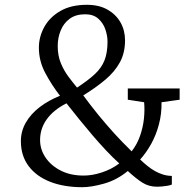

<svg xmlns="http://www.w3.org/2000/svg" viewBox="-20 -772 792 800"><path d="M728.5 -403.5V-356.5L653 -346Q654 -298 642.2 -253.8Q630.5 -209.5 609.8 -172.2Q589 -135 564 -107.5Q579.5 -92.5 594.5 -80.5Q609.5 -68.5 625.2 -59.5Q641 -50.5 658.5 -45Q676 -39.5 696 -39V-3Q689.5 0 678 2Q666.5 4 654.5 5Q642.5 6 635 6Q600 6 573 -11.2Q546 -28.5 512.5 -59.5Q467 -22 413.8 -7Q360.5 8 323 8Q246.5 8 189 -14.5Q131.5 -37 99.2 -80Q67 -123 67 -184Q67 -225.5 87.8 -261.5Q108.5 -297.5 145.5 -325.8Q182.5 -354 230 -373Q195.5 -417.5 168.8 -467.5Q142 -517.5 142 -573.5Q142 -618.5 164.5 -659.5Q187 -700.5 231.5 -726.2Q276 -752 342 -752Q392.5 -752 427.8 -732Q463 -712 482 -678.8Q501 -645.5 501 -604Q501 -552 479.8 -512.8Q458.5 -473.5 419.5 -440.5Q380.5 -407.5 327 -374.5Q358.5 -331.5 390 -293Q421.5 -254.5 455.2 -217.2Q489 -180 528.5 -141.5Q551 -170 563.5 -205.8Q576 -241.5 579.8 -278Q583.5 -314.5 580.5 -346L512.5 -356.5V-403.5ZM220.5 -580.5Q220.5 -540 233.5 -508.8Q246.5 -477.5 265.2 -452.5Q284 -427.5 301 -407Q347 -437 375 -463Q403 -489 415.5 -520.8Q428 -552.5 428 -598.5Q428 -623 419 -649.5Q410 -676 389.5 -694.2Q369 -712.5 335 -712.5Q295.5 -712.5 270.2 -693.8Q245 -675 232.8 -644.8Q220.5 -614.5 220.5 -580.5ZM327.5 -40.5Q362.5 -40 403.5 -53.2Q444.5 -66.5 477 -91Q451 -114.5 422.2 -145Q393.5 -175.5 364.5 -209.5Q335.5 -243.5 308 -277.5Q280.5 -311.5 257 -341.5Q203.5 -314.5 175.2 -275.5Q147 -236.5 147 -188.5Q147 -149 170 -115.2Q193 -81.5 233.5 -61Q274 -40.5 327.5 -40.5Z"/></svg>

Font: Merriweather 28pt Light
Style: Regular
Weight: 300
Version: Version 2.100